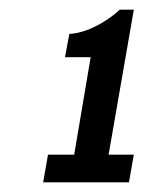

<svg xmlns="http://www.w3.org/2000/svg" viewBox="-20 -816 296 396"><path d="M69 -440 79 -497H133L167 -698H114L123 -746Q140 -747 158 -753.5Q176 -760 194.5 -771.5Q213 -783 227 -796H256L204 -497H256L246 -440Z"/></svg>

Font: Archivo ExtraCondensed
Style: Bold Italic
Weight: 700
Width: 2
Italic angle: -10°
Designer: Hector Gatti
Foundry: Omnibus-Type
Version: Version 2.001